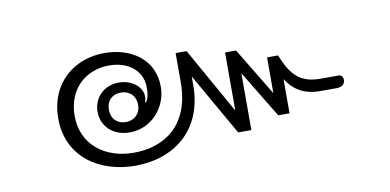

<svg xmlns="http://www.w3.org/2000/svg" viewBox="-46 -615 1223 602"><g transform="rotate(-10 565.0 -313.5)"><path d="M344 -131C466 -131 566 -204 566 -349V-376L679 -178H721V-359L812 -209H848V-318C867 -287 899 -261 953 -261H1007C1023 -261 1034 -268 1034 -283C1034 -293 1028 -299 1021 -299H961C898 -299 869 -330 844 -394H809V-280L717 -432H682V-247L564 -457H529V-365C529 -225 442 -172 346 -172C259 -172 183 -222 183 -318C183 -404 243 -455 316 -455C381 -455 418 -418 421 -374C422 -352 420 -334 411 -321L408 -322C410 -328 411 -333 411 -340C411 -370 379 -397 337 -397C289 -397 256 -362 256 -318C256 -272 291 -237 345 -237C416 -237 465 -298 465 -361C465 -453 388 -496 309 -496C213 -496 131 -432 131 -318C131 -196 230 -131 344 -131ZM338 -271C311 -271 292 -289 292 -318C292 -347 311 -365 338 -365C365 -365 385 -347 385 -318C385 -289 365 -271 338 -271Z"/></g></svg>

Font: Maitree Light
Style: Regular
Weight: 300
Designer: CadsonDemak Team
Foundry: CadsonDemak
Version: Version 1.000;PS 001.000;hotconv 1.0.88;makeotf.lib2.5.64775